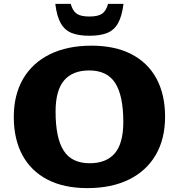

<svg xmlns="http://www.w3.org/2000/svg" viewBox="-20 -955 920 988"><path d="M451 -720Q571.5 -720 656.2 -676.2Q741 -632.5 785.2 -550.5Q829.5 -468.5 829.5 -354.5Q829.5 -240 781.2 -157.5Q733 -75 643.2 -31Q553.5 13 429.5 13Q308.5 13 224 -31Q139.5 -75 95.2 -157Q51 -239 51 -353Q51 -467.5 99.2 -549.8Q147.5 -632 237.2 -676Q327 -720 451 -720ZM441.5 -115Q527 -115 570.8 -166.2Q614.5 -217.5 614.5 -327Q614.5 -462.5 573 -527.5Q531.5 -592.5 439 -592.5Q353.5 -592.5 309.8 -541.2Q266 -490 266 -380.5Q266 -245 307.5 -180Q349 -115 441.5 -115ZM440 -870Q484 -870 505 -884.2Q526 -898.5 536 -935H615.5Q607.5 -871 587.2 -835.2Q567 -799.5 531 -785.2Q495 -771 440 -771Q385 -771 349 -785.2Q313 -799.5 292.8 -835.2Q272.5 -871 264.5 -935H344Q354 -898.5 375 -884.2Q396 -870 440 -870Z"/></svg>

Font: Newsreader Caption
Style: Bold
Weight: 700
Designer: Hugues Gentile
Foundry: Production Type
Version: Version 1.001